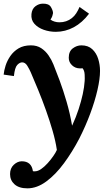

<svg xmlns="http://www.w3.org/2000/svg" viewBox="-27 -759 608 1050"><path d="M123 271Q77 271 52.5 249Q28 227 28 193Q28 161 48.5 142Q69 123 92 123Q145 123 153 177Q155 178 158 178Q161 178 163 178Q180 178 198.5 165Q217 152 234 133Q251 114 264.5 94.5Q278 75 284 61Q277 13 261 -42.5Q245 -98 224.5 -155.5Q204 -213 182 -266.5Q160 -320 141 -364Q134 -380 122.5 -399Q111 -418 94 -418Q81 -418 67.5 -404Q54 -390 49 -343L-7 -351Q-5 -373 3.5 -400Q12 -427 29.5 -452.5Q47 -478 74.5 -494.5Q102 -511 142 -511Q175 -511 198.5 -495.5Q222 -480 238.5 -456Q255 -432 265 -407Q279 -373 299 -319Q319 -265 337.5 -201.5Q356 -138 367 -73H368Q389 -119 403 -162Q417 -205 425.5 -244Q434 -283 436 -316Q437 -327 436 -350.5Q435 -374 424 -386Q420 -385 417 -385Q414 -385 410 -385Q385 -385 367 -402Q349 -419 349 -443Q349 -478 371 -494.5Q393 -511 418 -511Q455 -511 477.5 -490Q500 -469 510 -437Q520 -405 520 -371Q520 -328 506 -267Q492 -206 466.5 -137.5Q441 -69 407 -2Q369 71 323 133.5Q277 196 226 233.5Q175 271 123 271ZM278 -585Q244 -585 212.5 -596Q181 -607 161.5 -628.5Q142 -650 145 -682Q148 -711 167 -725Q186 -739 207 -739Q240 -740 251.5 -720.5Q263 -701 263 -687Q262 -680 259 -671Q256 -662 249 -652Q258 -645 271 -641Q284 -637 298 -637Q337 -637 366 -660Q380 -671 390 -686.5Q400 -702 408 -721L460 -684Q423 -635 376.5 -610Q330 -585 278 -585Z"/></svg>

Font: Lora
Style: Bold Italic
Weight: 700
Italic angle: -3°
Designer: Olga Karpushina, Alexei Vanyashin (Cyrillic)
Foundry: Cyreal
Version: Version 3.004